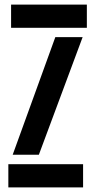

<svg xmlns="http://www.w3.org/2000/svg" viewBox="-20 -820 416 840"><path d="M16.5 0V-101.5H343.5V0ZM28.5 -698.5V-800H360V-698.5ZM35.5 -143 222 -657.5H341.5L150 -143Z"/></svg>

Font: Big Shoulders Stencil Text Thin
Style: Bold
Weight: 700
Version: Version 2.001